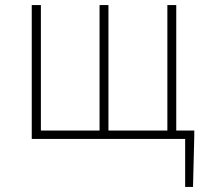

<svg xmlns="http://www.w3.org/2000/svg" viewBox="-20 -547 813 756"><path d="M674 -33V-527H639V-33H407V-527H372V-33H141V-527H105V0H709V189H740L745 -13V-33Z"/></svg>

Font: SSpoqa Han Sans Neo Thin
Style: Regular
Weight: 100
Designer: [Spoqa Han Sans Neo] Dong-huui Kim  Younghwa Kang  Yujin Lee  [Noto Sans] Ryoko NISHIZUKA  (kana & ideographs); Paul D. 
Foundry: Spoqa (http://www.spoqa-han-sans.com)
Version: Version 1.000